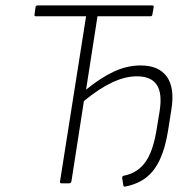

<svg xmlns="http://www.w3.org/2000/svg" viewBox="-20 -675 718 707"><path d="M441 12Q435 13 434 7L430 -19Q429 -27 436 -28Q486 -38 514.5 -77Q543 -116 556 -194L568 -267Q578 -332 557 -363Q536 -394 484 -394Q441 -394 393 -371.5Q345 -349 289 -303L243 -7Q241 0 235 0H206Q200 0 201 -7L297 -615H112Q106 -615 107 -621L111 -650Q113 -655 119 -655H541Q547 -655 546 -649L541 -621Q540 -615 534 -615H339L297 -345Q351 -389 399.5 -411.5Q448 -434 498 -434Q565 -434 594.5 -392.5Q624 -351 611 -271L599 -195Q589 -131 569 -88Q549 -45 518 -21Q487 3 441 12Z"/></svg>

Font: Sofia Sans Semi Condensed ExtraLight
Style: Italic
Weight: 250
Italic angle: -9°
Version: Version 4.100